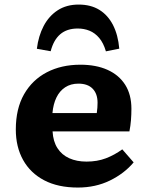

<svg xmlns="http://www.w3.org/2000/svg" viewBox="-20 -828 663 862"><path d="M329.5 14Q240.5 14 178.5 -18.5Q116.5 -51 83.7 -109.8Q51 -168.5 51 -246.5Q51 -340 88 -404.8Q125 -469.5 190.3 -503.5Q255.5 -537.5 341 -537.5Q411.5 -537.5 463 -514.3Q514.5 -491 542.3 -447Q570 -403 570 -339.5Q570 -314 568 -288.5Q566 -263 561 -238H216Q218.5 -193 238 -162.8Q257.5 -132.5 291 -117.5Q324.5 -102.5 368.5 -102.5Q416.5 -102.5 455.3 -117.3Q494 -132 529 -157.5L580 -99Q538 -49 473.5 -17.5Q409 14 329.5 14ZM215.5 -320.5H414.5Q416.5 -333.5 417.2 -344.8Q418 -356 418 -367Q418 -407 396 -429.7Q374 -452.5 332 -452.5Q297.5 -452.5 272.5 -436Q247.5 -419.5 233.3 -390Q219 -360.5 215.5 -320.5ZM333 -807.5Q387.5 -807.5 426 -783.8Q464.5 -760 487.3 -715.8Q510 -671.5 515.5 -609.5L455.5 -597.5Q444.5 -635 425.5 -657.5Q406.5 -680 382 -690Q357.5 -700 329 -700Q280.5 -700 250.5 -674.3Q220.5 -648.5 207.5 -598L145.5 -609Q152.5 -666.5 176 -711.3Q199.5 -756 239 -781.8Q278.5 -807.5 333 -807.5Z"/></svg>

Font: Literata Variable Black
Style: Regular
Weight: 900
Designer: Latin by Veronika Burian and Jose Scaglione. Greek by Irene Vlachou. Cyrillic by Vera Evstafieva.
Foundry: TypeTogether
Version: Version 3.021